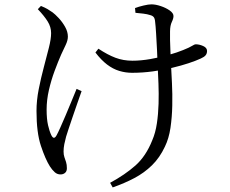

<svg xmlns="http://www.w3.org/2000/svg" viewBox="-20 -785 1040 869"><path d="M151.2 -743.4 165.3 -758.1Q183.3 -750.8 194.9 -744Q206.5 -737.1 218.1 -728.9Q228.9 -721 245.5 -703.4Q262.1 -685.7 274.6 -663.6Q287.2 -641.4 287.2 -619.1Q287.2 -602.4 277.3 -581.6Q267.4 -560.8 256.5 -537.3Q242.6 -505.5 227.2 -464.1Q211.8 -422.6 201.4 -377.6Q191 -332.5 191 -288.9Q191 -246.7 197.4 -218.5Q203.9 -190.4 212.3 -173.1Q218.1 -161.5 224 -161.4Q229.9 -161.3 236.1 -172.6Q242.4 -183.9 253.2 -208.1Q264 -232.2 277.1 -263Q290.2 -293.9 303.1 -325.4Q316.1 -356.9 326.7 -382.8L349.3 -372.5Q339.9 -346.3 329.5 -316.1Q319.2 -285.9 308.9 -256.4Q298.5 -227 290.9 -203.1Q283.2 -179.3 279.2 -166.6Q274.6 -149.8 271.1 -132.6Q267.7 -115.5 267.7 -99.4Q267.7 -84.3 271.5 -73.6Q275.3 -62.9 279 -51.5Q282.7 -40 282.7 -23.2Q282.7 -9.8 274.5 -2.7Q266.3 4.5 253.8 4.5Q238.5 4.5 227.1 -6.1Q215.6 -16.7 205.9 -31.8Q185.3 -64.4 165.3 -124.5Q145.2 -184.5 145.2 -282.6Q145.2 -330.5 155.3 -381.5Q165.4 -432.5 178.3 -480.7Q191.1 -529 201.2 -568.9Q211.3 -608.7 211.3 -635.2Q211.3 -663.1 195.6 -688.2Q179.9 -713.3 151.2 -743.4ZM411.9 -547.3 425.4 -564.6Q466.6 -537.2 502.3 -523.7Q537.9 -510.2 579.6 -510.2Q617.4 -510.2 660.5 -517.7Q703.5 -525.1 743.1 -536.3Q782.7 -547.6 808.8 -558.4Q838.1 -570.2 849.1 -577.3Q860.1 -584.5 866.4 -584.5Q881.7 -584.5 899.4 -576.8Q917.1 -569 917.1 -554.3Q917.1 -542.8 910.7 -534.9Q904.3 -527 888.7 -520.1Q867.1 -510.1 834.1 -499.1Q801 -488.1 759.6 -478.2Q718.1 -468.3 671.8 -461.9Q625.5 -455.5 577.8 -455.5Q548.2 -455.5 519.7 -464.1Q491.2 -472.7 464.5 -493Q437.9 -513.3 411.9 -547.3ZM593.1 -727 591.1 -748.5Q607.6 -754.8 629.7 -760Q651.8 -765.3 665.3 -765.3Q684.4 -765.3 707.7 -757.4Q731 -749.6 748.1 -737.6Q765.2 -725.6 765.2 -712.5Q765.2 -701.1 757.6 -685.5Q750 -669.9 749.6 -643.2Q749.2 -627.9 749.6 -603.7Q750 -579.4 751.4 -552Q752.8 -524.5 753.8 -497Q755.8 -458.2 758.3 -408.6Q760.8 -359 759.7 -306.7Q758.6 -254.3 751.5 -206.1Q744.3 -157.8 726.2 -120.9Q703.2 -71.6 668.1 -37.1Q632.9 -2.6 588.1 21Q543.3 44.7 490 63.3L478.4 42.4Q545.6 6 593.1 -36Q640.5 -78.1 669 -149.7Q683.7 -183.7 690 -226.3Q696.4 -269 697.7 -315.5Q699 -362.1 697.2 -406.9Q695.4 -451.8 693.6 -488.6Q692.6 -520.4 690.6 -559.5Q688.6 -598.6 686.5 -633.4Q684.4 -668.3 682.2 -685.2Q681 -701.4 675.6 -707.7Q670.2 -714.1 659 -716.9Q647 -721 628.4 -723.3Q609.8 -725.5 593.1 -727Z"/></svg>

Font: Noto Serif HK
Style: Regular
Weight: 200
Designer: Ryoko NISHIZUKA 西塚涼子 (kana & ideographs); Frank Grießhammer (Latin, Greek & Cyrillic); Wenlong ZHANG 张文龙 (bopomofo); San
Foundry: Adobe
Version: Version 2.001;hotconv 1.1.0;makeotfexe 2.6.0